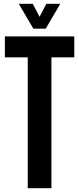

<svg xmlns="http://www.w3.org/2000/svg" viewBox="-20 -992 417 1012"><path d="M126.2 0V-689.7H5.7V-800H371.5V-689.7H251V0ZM155.8 -840.9 78.9 -972.1H152.4L188.5 -903.4L224.4 -972.1H297.9L221 -840.9Z"/></svg>

Font: Big Shoulders Display SC Thin
Style: Regular
Weight: 100
Designer: Patric King
Foundry: XO Type Co
Version: Version 2.002